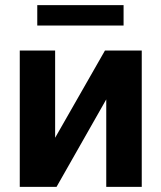

<svg xmlns="http://www.w3.org/2000/svg" viewBox="-20 -727 628 747"><path d="M388.3 -530.3H531.5V0H393.4V-340.3L200 0H56.9V-530.3H194.5V-191ZM460.8 -627.7H125V-707H460.8Z"/></svg>

Font: Pretendard JP Variable
Style: Regular
Weight: 400
Designer: Base glyphs from Inter by Rasmus Andersson; Hangul glyphs from Noto Sans CJK(Source Han Sans) by Jang Soo-young and Kang
Foundry: Kil Hyung-jin
Version: Version 1.307;Glyphs 3.2 (3192)